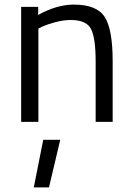

<svg xmlns="http://www.w3.org/2000/svg" viewBox="-20 -530 577 835"><path d="M127 285 168 78H242L193 285ZM147 0H72V-500H146V-465Q227 -510 301 -510Q401 -510 435.5 -456Q470 -402 470 -264V0H396V-262Q396 -366 375.5 -404.5Q355 -443 288 -443Q256 -443 220.5 -433.5Q185 -424 166 -415L147 -406Z"/></svg>

Font: Titillium Web
Style: Regular
Weight: 400
Version: Version 1.001;PS 57.000;hotconv 1.0.70;makeotf.lib2.5.55311